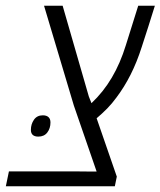

<svg xmlns="http://www.w3.org/2000/svg" viewBox="-56 -650 560 670"><path d="M-35.6 0 -24.9 -51.8H219.2Q234.4 -51.8 250.2 -51.5Q266.1 -51.3 281.2 -51.3L201.7 -281.7L97.7 -629.9H162.6L253.9 -313.5Q256.3 -307.6 258.5 -301.8Q260.7 -295.9 263.2 -290Q304.7 -329.1 334.2 -379.2Q363.8 -429.2 383.3 -492.7L426.3 -629.9H484.4Q472.7 -592.3 461.4 -556.6Q450.2 -521 438.5 -485.8Q421.9 -433.6 399.9 -389.9Q377.9 -346.2 350.6 -310.1Q335.4 -289.1 317.9 -271.2Q300.3 -253.4 281.2 -237.3L351.6 -33.7L344.7 0ZM77.6 -173.3Q64.9 -173.3 58.3 -179.2Q51.8 -185.1 51.8 -196.8Q51.8 -216.8 62.5 -232.2Q73.2 -247.6 93.3 -247.6Q106.4 -247.6 113.3 -241.2Q120.1 -234.9 120.1 -222.7Q120.1 -202.1 109.1 -187.7Q98.1 -173.3 77.6 -173.3Z"/></svg>

Font: Open Sans SemiCondensed Light
Style: Italic
Weight: 300
Width: 4
Italic angle: -12°
Designer: Monotype Design Team
Foundry: Monotype Imaging Inc.
Version: Version 3.000